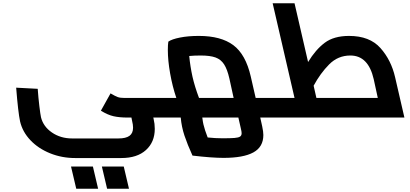

<svg xmlns="http://www.w3.org/2000/svg" viewBox="-20 -720 2509 1176"><path d="M982 -21Q982 0 970 0H919L921 9Q928 38 928 69Q928 150 874 199Q820 248 723 248H440Q359 248 287 219Q215 190 166.5 139Q118 88 103 24Q91 -32 79 -183L211 -176Q215 -120 221 -70.5Q227 -21 231 -2Q245 55 298 91.5Q351 128 422 128H705Q751 128 773 112Q795 96 795 62Q795 44 789 20L785 0H761Q712 0 676 -8Q640 -16 598 -42L657 -148Q686 -131 701 -125.5Q716 -120 743 -120H942Q954 -120 963 -100Q972 -80 977 -55.5Q982 -31 982 -21ZM415 300H549L581 436H447ZM604 300H738L770 436H636Z M1705 -21Q1705 0 1693 0H1574L1586 54Q1593 87 1593 107Q1593 180 1532 213.5Q1471 247 1349 247Q1278 247 1159 233Q1128 165 1110 111Q1092 57 1087 0H970Q958 0 949 -20Q940 -40 935 -64.5Q930 -89 930 -99Q930 -120 942 -120H1060Q1036 -191 1022 -270.5Q1008 -350 1008 -414Q1008 -446 1011 -465Q1032 -480 1082.5 -490Q1133 -500 1198 -500Q1333 -500 1409 -443.5Q1485 -387 1516 -251L1546 -120H1665Q1677 -120 1686 -100Q1695 -80 1700 -55.5Q1705 -31 1705 -21ZM1199 -120H1411L1385 -239Q1372 -296 1352.5 -326Q1333 -356 1300 -368Q1267 -380 1209 -380Q1170 -380 1139 -377Q1145 -314 1159 -250Q1173 -189 1199 -120ZM1440 0H1219Q1223 30 1226 42Q1234 76 1252 122Q1299 127 1342 127Q1392 127 1416.5 125Q1441 123 1450.5 116.5Q1460 110 1460 96Q1460 86 1455 66Z M2457 0H1693Q1681 0 1672 -20Q1663 -40 1658 -64.5Q1653 -89 1653 -99Q1653 -120 1665 -120H1784L1650 -700H1784L1867 -340Q1913 -416 1969 -458Q2025 -500 2118 -500Q2244 -500 2310 -426Q2376 -352 2400 -247ZM2294 -120 2269 -235Q2236 -380 2126 -380Q2050 -380 1996 -325.5Q1942 -271 1901 -195L1918 -120Z"/></svg>

Font: Cairo
Style: Bold Italic
Weight: 700
Italic angle: -13°
Designer: Mohamed Gaber, Accademia di Belle Arti di Urbino and others
Foundry: Kief Type Foundry, Accademia di Belle Arti di Urbino and others
Version: Version 3.011